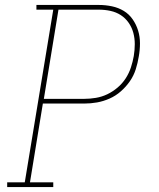

<svg xmlns="http://www.w3.org/2000/svg" viewBox="-20 -755 640 775"><path d="M9 0V-19H80L195 -716H127V-735H379Q406 -735 432 -729.5Q458 -724 479.5 -711Q501 -698 515.5 -677Q530 -656 537.5 -631.5Q545 -607 545 -580Q545 -553 540 -526Q536 -501 528 -475.5Q520 -450 504.5 -427.5Q489 -405 468 -386.5Q447 -368 422 -357Q397 -346 371.5 -341.5Q346 -337 320 -337H153L101 -19H195V0ZM320 -356Q343 -356 367 -360Q391 -364 413 -374.5Q435 -385 454.5 -401.5Q474 -418 487.5 -439Q501 -460 508.5 -483Q516 -506 520 -529Q524 -553 524 -577Q524 -601 518 -623Q512 -645 499 -663.5Q486 -682 467.5 -694Q449 -706 426 -711Q403 -716 379 -716H216L157 -356Z"/></svg>

Font: Iosevka Curly Slab ThExObl
Style: Regular
Weight: 100
Width: 7
Italic angle: -9°
Monospace: yes
Designer: Belleve Invis
Foundry: Belleve Invis
Version: Version 11.1.0; ttfautohint (v1.8.3)